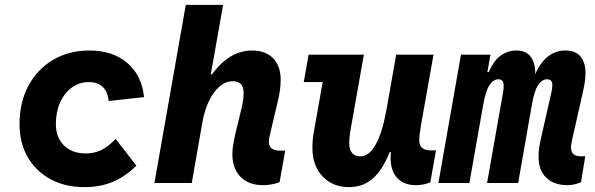

<svg xmlns="http://www.w3.org/2000/svg" viewBox="-20 -750 2440 787"><path d="M326.5 17Q247 17 187 -15.5Q127 -48 93.5 -106.2Q60 -164.5 60 -240.5Q60 -330 96.2 -398Q132.5 -466 197.2 -504.5Q262 -543 346.5 -543Q442 -543 501.5 -492.2Q561 -441.5 570.5 -352L425.5 -336Q417 -413.5 343.5 -413.5Q305 -413.5 274.5 -391.2Q244 -369 226.5 -330.2Q209 -291.5 209 -242Q209 -186.5 242.2 -153.8Q275.5 -121 332 -121Q366.5 -121 395 -134.8Q423.5 -148.5 454 -180.5L539 -71Q492.5 -25.5 441.5 -4.2Q390.5 17 326.5 17Z M1058 9Q999.5 9 966 -25Q932.5 -59 932.5 -118Q932.5 -137.5 935.8 -157.2Q939 -177 945.5 -205L969 -302Q974.5 -323.5 976.5 -339.5Q978.5 -355.5 978.5 -369Q978.5 -393.5 967.2 -405.2Q956 -417 934 -417Q905.5 -417 880.5 -396Q855.5 -375 837 -337Q818.5 -299 809.5 -248L766 0H613L741.5 -730H894.5L840 -422L821.5 -445H849Q920 -543 1013.5 -543Q1068.5 -543 1099.5 -511.2Q1130.5 -479.5 1130.5 -423Q1130.5 -403 1127.5 -380.8Q1124.5 -358.5 1118 -331.5L1090.5 -215.5Q1085.5 -195 1083.8 -185.8Q1082 -176.5 1082 -170Q1082 -132.5 1127.5 -132.5H1149L1126 -3Q1109 3 1092.2 6Q1075.5 9 1058 9Z M1410.5 17Q1343.5 17 1302 -27.2Q1260.5 -71.5 1260.5 -143Q1260.5 -161 1262 -177Q1263.5 -193 1266.5 -210L1314 -477.5L1356 -413.5H1225L1245 -526H1471.5L1419 -230Q1415 -207.5 1413.2 -191.2Q1411.5 -175 1411.5 -162.5Q1411.5 -137 1423.2 -123Q1435 -109 1456.5 -109Q1493 -109 1520.2 -158Q1547.5 -207 1564.5 -302.5L1604 -526H1757L1706.5 -242Q1702.5 -218 1700.5 -202.5Q1698.5 -187 1698.5 -175Q1698.5 -133.5 1746 -133.5H1767L1744 -2.5Q1715.5 9 1685 9Q1635.5 9 1608.2 -20.5Q1581 -50 1581 -103.5Q1581 -118.5 1583.8 -134.5Q1586.5 -150.5 1593 -173.5L1617.5 -121L1577.5 -126.5Q1547.5 -52 1507.2 -17.5Q1467 17 1410.5 17Z M2306 9Q2250.5 9 2219 -21.8Q2187.5 -52.5 2187.5 -106.5Q2187.5 -126.5 2190 -144.2Q2192.5 -162 2198.5 -188L2240 -370.5Q2244 -387 2244 -402Q2244 -425 2222 -425Q2202 -425 2186 -401.5Q2170 -378 2160 -320L2104 0H1976.5L2042 -371Q2043.5 -379 2044 -386.2Q2044.5 -393.5 2044.5 -400Q2044.5 -425 2022.5 -425Q2002.5 -425 1986.5 -401.2Q1970.5 -377.5 1960.5 -320L1904 0H1777L1869.5 -526H1990.5L1972 -423L1944 -455H1984Q2004 -502.5 2033 -522.8Q2062 -543 2096.5 -543Q2136 -543 2155 -518Q2174 -493 2174 -449.5Q2174 -438 2172.5 -423.5H2165.5Q2185.5 -483 2219.5 -513Q2253.5 -543 2296.5 -543Q2340.5 -543 2360.2 -517.5Q2380 -492 2380 -452Q2380 -435 2377.5 -416.5Q2375 -398 2370 -376L2327 -185.5Q2323.5 -171 2322 -161.5Q2320.5 -152 2320.5 -145Q2320.5 -109.5 2360 -109.5H2379L2361.5 -3Q2333 9 2306 9Z"/></svg>

Font: Google Sans Code
Style: Italic
Weight: 400
Italic angle: -10°
Monospace: yes
Designer: Google Sans Code Authors
Foundry: Google LLC
Version: Version 6.000